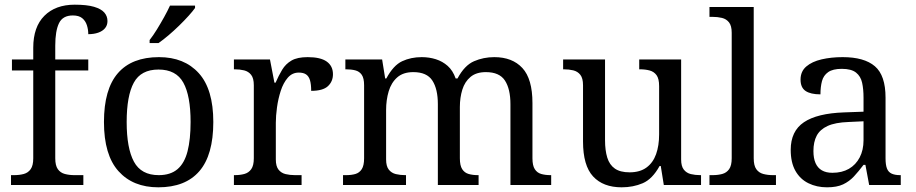

<svg xmlns="http://www.w3.org/2000/svg" viewBox="-20 -790 3910 820"><path d="M27 0V-42H40Q63 -42 81.5 -47Q100 -52 111 -67.5Q122 -83 122 -114V-489H31V-536H122V-586Q122 -675 169.5 -722.5Q217 -770 299 -770Q351 -770 381.5 -761Q412 -752 425.5 -736.5Q439 -721 439 -700Q439 -682 428.5 -669.5Q418 -657 399.5 -650.5Q381 -644 357 -644Q357 -664 351 -682.5Q345 -701 331 -712.5Q317 -724 291 -724Q248 -724 232 -691Q216 -658 216 -595V-536H357V-489H216V-114Q216 -83 227 -67.5Q238 -52 257 -47Q276 -42 298 -42H336V0Z M656 10Q548 10 486 -59Q424 -128 424 -269Q424 -409 483.5 -477.5Q543 -546 659 -546Q767 -546 829 -477.5Q891 -409 891 -269Q891 -128 831.5 -59Q772 10 656 10ZM658 -42Q708 -42 738 -67.5Q768 -93 781 -144Q794 -195 794 -269Q794 -381 763 -437Q732 -493 657 -493Q582 -493 551.5 -437Q521 -381 521 -269Q521 -157 552 -99.5Q583 -42 658 -42ZM619 -619Q634 -638 650 -664Q666 -690 681 -717Q696 -744 706 -766H813V-756Q804 -743 786 -723Q768 -703 745.5 -681Q723 -659 700 -639.5Q677 -620 657 -606H619Z M979 0V-42H982Q1005 -42 1023.5 -47Q1042 -52 1053 -67.5Q1064 -83 1064 -114V-426Q1064 -456 1052.5 -470.5Q1041 -485 1022.5 -489.5Q1004 -494 982 -494H979V-536H1133L1152 -437H1157Q1170 -467 1185 -492Q1200 -517 1225 -531.5Q1250 -546 1294 -546Q1349 -546 1375.5 -527Q1402 -508 1402 -473Q1402 -442 1380.5 -422Q1359 -402 1309 -402Q1309 -430 1304 -447Q1299 -464 1287.5 -472Q1276 -480 1256 -480Q1228 -480 1209 -458Q1190 -436 1179 -402Q1168 -368 1163 -331.5Q1158 -295 1158 -266V-109Q1158 -80 1169.5 -65.5Q1181 -51 1199.5 -46.5Q1218 -42 1240 -42H1268V0Z M1445 0V-42H1458Q1481 -42 1498 -47Q1515 -52 1525 -67.5Q1535 -83 1535 -114V-426Q1535 -456 1525 -470.5Q1515 -485 1497.5 -489.5Q1480 -494 1458 -494H1455V-536H1612L1625 -455H1630Q1660 -511 1697.5 -528.5Q1735 -546 1781 -546Q1813 -546 1841.5 -537Q1870 -528 1892 -508.5Q1914 -489 1926 -455H1934Q1964 -511 2004.5 -528.5Q2045 -546 2091 -546Q2168 -546 2211 -499.5Q2254 -453 2254 -350V-114Q2254 -83 2264 -67.5Q2274 -52 2291.5 -47Q2309 -42 2331 -42H2334V0H2160V-345Q2160 -410 2136.5 -446Q2113 -482 2055 -482Q2014 -482 1989.5 -461.5Q1965 -441 1954.5 -407Q1944 -373 1944 -333V-114Q1944 -83 1954 -67.5Q1964 -52 1981.5 -47Q1999 -42 2021 -42H2024V0H1850V-345Q1850 -410 1826.5 -446Q1803 -482 1745 -482Q1702 -482 1676.5 -459.5Q1651 -437 1640 -400Q1629 -363 1629 -320V-109Q1629 -80 1640.5 -65.5Q1652 -51 1670.5 -46.5Q1689 -42 1711 -42H1714V0Z M2635 10Q2556 10 2513 -36.5Q2470 -83 2470 -186V-426Q2470 -456 2458.5 -470.5Q2447 -485 2428.5 -489.5Q2410 -494 2388 -494H2385V-536H2564V-191Q2564 -148 2573.5 -117Q2583 -86 2606 -70Q2629 -54 2669 -54Q2713 -54 2741 -74.5Q2769 -95 2782 -131.5Q2795 -168 2795 -216V-422Q2795 -454 2784 -469Q2773 -484 2754.5 -489Q2736 -494 2713 -494H2710V-536H2889V-109Q2889 -80 2900.5 -65.5Q2912 -51 2930.5 -46.5Q2949 -42 2971 -42H2974V0H2815L2802 -81H2797Q2766 -25 2725 -7.5Q2684 10 2635 10Z M3010 0V-42H3023Q3046 -42 3064.5 -47Q3083 -52 3094 -67.5Q3105 -83 3105 -114V-650Q3105 -680 3093.5 -694.5Q3082 -709 3063.5 -713.5Q3045 -718 3023 -718H3010V-760H3199V-114Q3199 -83 3210 -67.5Q3221 -52 3240 -47Q3259 -42 3281 -42H3294V0Z M3512 10Q3468 10 3432.5 -7.5Q3397 -25 3377 -60.5Q3357 -96 3357 -150Q3357 -230 3413.5 -268Q3470 -306 3585 -310L3668 -313V-373Q3668 -409 3662 -436.5Q3656 -464 3636 -480Q3616 -496 3575 -496Q3537 -496 3517 -482Q3497 -468 3490.5 -443.5Q3484 -419 3484 -387Q3442 -387 3420.5 -401.5Q3399 -416 3399 -450Q3399 -485 3423.5 -506Q3448 -527 3489 -536.5Q3530 -546 3579 -546Q3671 -546 3716.5 -507Q3762 -468 3762 -373V-114Q3762 -86 3768 -70.5Q3774 -55 3788 -48.5Q3802 -42 3824 -42H3827V0H3692L3676 -86H3668Q3647 -58 3627 -36.5Q3607 -15 3580.5 -2.5Q3554 10 3512 10ZM3535 -52Q3576 -52 3605.5 -69Q3635 -86 3651.5 -117.5Q3668 -149 3668 -191V-272L3604 -269Q3547 -267 3514.5 -252Q3482 -237 3468 -210.5Q3454 -184 3454 -145Q3454 -114 3463 -93.5Q3472 -73 3490 -62.5Q3508 -52 3535 -52Z"/></svg>

Font: Noto Serif Khmer
Style: Regular
Weight: 400
Designer: Danh Hong and the Monotype Design Team
Foundry: Monotype Imaging Inc.
Version: Version 2.003